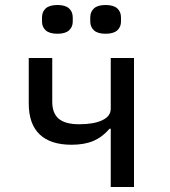

<svg xmlns="http://www.w3.org/2000/svg" viewBox="-20 -748 680 768"><path d="M423 -233H418Q390 -200 354 -184.5Q318 -169 266 -169Q182 -169 138.5 -210.5Q95 -252 95 -334V-516H189V-341Q189 -295 215 -273Q241 -251 297 -251Q355 -251 389 -267Q423 -283 423 -313V-516H516V0H423ZM148 -662V-678Q148 -701 163 -714.5Q178 -728 210 -728Q241 -728 256 -714.5Q271 -701 271 -678V-662Q271 -640 256 -626.5Q241 -613 210 -613Q178 -613 163 -626.5Q148 -640 148 -662ZM341 -678Q341 -701 356 -714.5Q371 -728 402 -728Q434 -728 449 -714.5Q464 -701 464 -678V-662Q464 -640 449 -626.5Q434 -613 402 -613Q371 -613 356 -626.5Q341 -640 341 -662Z"/></svg>

Font: Writer
Style: Regular
Weight: 400
Monospace: yes
Designer: Mike Abbink, Paul van der Laan, Pieter van Rosmalen
Foundry: Bold Monday
Version: Version 2.001 2020